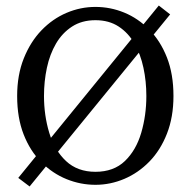

<svg xmlns="http://www.w3.org/2000/svg" viewBox="-20 -654 689 694"><path d="M595 -602 87 20 46 -11 554 -634ZM139 -307Q139 -237 158 -174Q177 -111 218.5 -72Q260 -33 325 -33Q391 -33 431.5 -72Q472 -111 490.5 -174Q509 -237 509 -307Q509 -360 498.5 -409Q488 -458 466 -496.5Q444 -535 409 -558Q374 -581 325 -581Q276 -581 240.5 -558Q205 -535 182.5 -496.5Q160 -458 149.5 -409Q139 -360 139 -307ZM325 -629Q379 -629 429 -608.5Q479 -588 519.5 -547Q560 -506 583.5 -446Q607 -386 607 -307Q607 -231 583.5 -171Q560 -111 520 -70Q480 -29 429.5 -7.5Q379 14 325 14Q271 14 220.5 -6.5Q170 -27 129.5 -67.5Q89 -108 65.5 -168Q42 -228 42 -307Q42 -383 66 -443Q90 -503 130 -544.5Q170 -586 220.5 -607.5Q271 -629 325 -629Z"/></svg>

Font: Lisu Bosa
Style: Regular
Weight: 400
Designer: David Morse, Annie Olsen, Victor Gaultney, Frank Grießhammer (Latin)
Foundry: SIL International
Version: Version 2.000